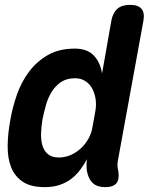

<svg xmlns="http://www.w3.org/2000/svg" viewBox="-20 -760 640 790"><path d="M465 -99Q463 -88 463.5 -77Q464 -66 467 -55Q472 -22 459 -6Q446 10 413 10Q380 10 362 -6.5Q344 -23 338 -55Q336 -65 336 -79Q336 -93 338 -105Q325 -81 309 -60Q293 -39 272.5 -23.5Q252 -8 225 1Q198 10 164 10Q107 10 74 -12Q41 -34 26 -71.5Q11 -109 11.5 -160Q12 -211 23 -269Q32 -320 50 -371.5Q68 -423 99.5 -465Q131 -507 177 -533.5Q223 -560 288 -560Q338 -560 365 -532.5Q392 -505 400 -458L438 -674Q444 -707 462.5 -723.5Q481 -740 515 -740Q549 -740 562.5 -723.5Q576 -707 570 -674ZM222 -112Q247 -112 269.5 -121.5Q292 -131 311 -148Q330 -165 343.5 -188.5Q357 -212 361 -240L372 -301Q377 -327 373.5 -351.5Q370 -376 359.5 -395.5Q349 -415 331 -426.5Q313 -438 289 -438Q255 -438 232 -423Q209 -408 193.5 -383.5Q178 -359 169.5 -329Q161 -299 155 -270Q150 -241 149 -212.5Q148 -184 154.5 -161.5Q161 -139 177.5 -125.5Q194 -112 222 -112Z"/></svg>

Font: Maple Mono
Style: Bold Italic
Weight: 700
Italic angle: -10°
Monospace: yes
Designer: subframe7536
Version: Version 7.000